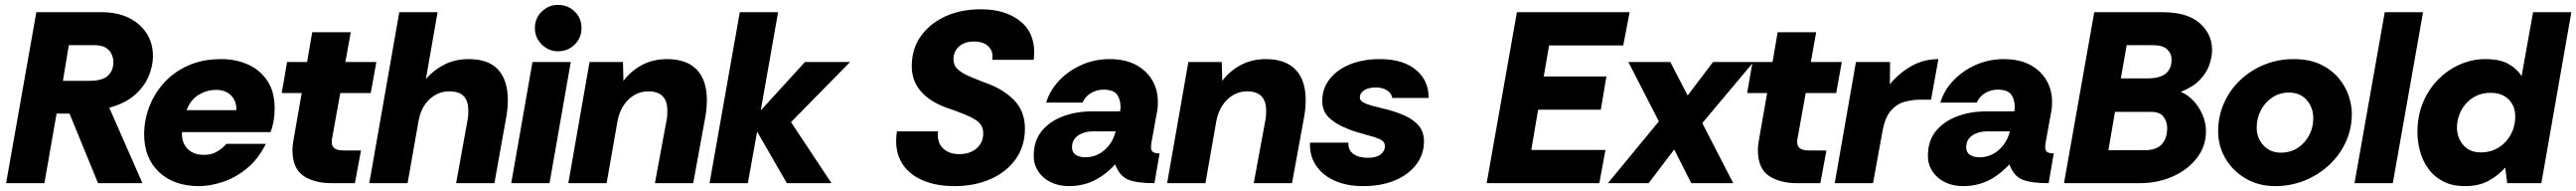

<svg xmlns="http://www.w3.org/2000/svg" viewBox="-20 -750 10562 782"><path d="M5 0 129 -700H396Q461 -700 508 -677Q555 -654 581 -613.5Q607 -573 607 -520Q607 -480 589.5 -438Q572 -396 533 -361.5Q494 -327 428 -309L564 0H382L265 -285H212L162 0ZM238 -419H344Q401 -419 423 -440.5Q445 -462 445 -496Q445 -510 438.5 -526Q432 -542 415.5 -553.5Q399 -565 368 -565H262Z M796 12Q693 12 632 -45.5Q571 -103 571 -200Q571 -257 591.5 -311.5Q612 -366 652 -410.5Q692 -455 751 -481.5Q810 -508 887 -508Q947 -508 996.5 -486Q1046 -464 1076 -419.5Q1106 -375 1106 -306Q1106 -279 1101.5 -253.5Q1097 -228 1089 -209H726Q726 -207 726 -205.5Q726 -204 726 -201Q726 -164 749.5 -140Q773 -116 817 -116Q846 -116 869 -129Q892 -142 908 -161H1070Q1038 -97 990.5 -59Q943 -21 891.5 -4.5Q840 12 796 12ZM745 -299H949Q949 -301 949 -301.5Q949 -302 949 -303Q949 -338 926.5 -360Q904 -382 866 -382Q829 -382 795.5 -362.5Q762 -343 745 -299Z M1341 0Q1268 0 1223.5 -30.5Q1179 -61 1179 -136Q1179 -149 1181 -161.5Q1183 -174 1185 -187L1217 -369H1135L1157 -496H1239L1260 -618H1418L1396 -496H1523L1500 -369H1375L1342 -186Q1341 -182 1340.5 -178Q1340 -174 1340 -169Q1340 -151 1351.5 -142.5Q1363 -134 1390 -134H1460L1435 0Z M1494 0 1617 -700H1774L1726 -426Q1756 -462 1800.5 -485Q1845 -508 1902 -508Q1983 -508 2022.5 -464.5Q2062 -421 2062 -340Q2062 -309 2056 -273L2007 0H1850L1897 -259Q1899 -269 1899.5 -278.5Q1900 -288 1900 -298Q1900 -336 1881.5 -356Q1863 -376 1822 -376Q1776 -376 1741 -343.5Q1706 -311 1696 -255L1651 0Z M2076 0 2163 -496H2320L2233 0ZM2267 -540Q2230 -540 2201.5 -567.5Q2173 -595 2173 -635Q2173 -676 2201.5 -703Q2230 -730 2267 -730Q2308 -730 2336 -703Q2364 -676 2364 -635Q2364 -595 2336 -567.5Q2308 -540 2267 -540Z M2310 0 2397 -496H2534L2536 -419Q2566 -459 2611.5 -483.5Q2657 -508 2715 -508Q2795 -508 2836.5 -465Q2878 -422 2878 -340Q2878 -326 2876.5 -307.5Q2875 -289 2872 -273L2822 0H2665L2713 -259Q2715 -267 2715.5 -277.5Q2716 -288 2716 -297Q2716 -376 2638 -376Q2607 -376 2581 -361Q2555 -346 2537 -319Q2519 -292 2512 -256L2467 0Z M2889 0 3013 -700H3170L3099 -298L3280 -496H3465L3223 -250L3389 0H3206L3084 -211L3046 0Z M3893 12Q3821 12 3767 -10Q3713 -32 3683.5 -73.5Q3654 -115 3654 -173Q3654 -182 3655 -193.5Q3656 -205 3657 -212H3826Q3825 -206 3825 -203Q3825 -200 3825 -196Q3825 -161 3849 -140Q3873 -119 3913 -119Q3957 -119 3984 -142.5Q4011 -166 4011 -203Q4011 -222 4003.5 -235.5Q3996 -249 3978.5 -260Q3961 -271 3931.5 -283Q3902 -295 3858 -310Q3792 -334 3755 -376.5Q3718 -419 3718 -479Q3718 -549 3754.5 -601Q3791 -653 3855 -682.5Q3919 -712 4001 -712Q4099 -712 4159.5 -666Q4220 -620 4220 -536Q4220 -529 4219.5 -521Q4219 -513 4218 -505H4048Q4049 -510 4049 -514Q4049 -518 4049 -520Q4049 -546 4029 -563Q4009 -580 3974 -580Q3934 -580 3911.5 -559.5Q3889 -539 3889 -508Q3889 -482 3906 -467Q3923 -451 3952 -438.5Q3981 -426 4017 -412Q4091 -387 4136.5 -341Q4182 -295 4182 -224Q4182 -152 4144.5 -99Q4107 -46 4041.5 -17Q3976 12 3893 12Z M4362 12Q4321 12 4288 -4Q4255 -20 4236.5 -48.5Q4218 -77 4218 -112Q4218 -173 4250.5 -213Q4283 -253 4337.5 -273.5Q4392 -294 4458 -294H4572Q4573 -299 4573.5 -303.5Q4574 -308 4574 -312Q4574 -344 4559 -363.5Q4544 -383 4504 -383Q4477 -383 4453.5 -369.5Q4430 -356 4418 -330H4269Q4285 -382 4324 -422Q4363 -462 4416 -485Q4469 -508 4529 -508Q4593 -508 4637 -484.5Q4681 -461 4704 -421.5Q4727 -382 4727 -333Q4727 -323 4726.5 -314Q4726 -305 4724 -295L4701 -168Q4700 -163 4699.5 -157.5Q4699 -152 4699 -147Q4699 -134 4706.5 -128Q4714 -122 4734 -122L4713 0Q4641 0 4605.5 -14.5Q4570 -29 4552 -77Q4525 -48 4495.5 -28Q4466 -8 4433 2Q4400 12 4362 12ZM4430 -106Q4459 -106 4484 -119Q4509 -132 4527.5 -156Q4546 -180 4554 -212H4459Q4437 -212 4417.5 -204.5Q4398 -197 4386.5 -183Q4375 -169 4375 -147Q4375 -126 4390.5 -116Q4406 -106 4430 -106Z M4765 0 4852 -496H4989L4991 -419Q5021 -459 5066.5 -483.5Q5112 -508 5170 -508Q5250 -508 5291.5 -465Q5333 -422 5333 -340Q5333 -326 5331.5 -307.5Q5330 -289 5327 -273L5277 0H5120L5168 -259Q5170 -267 5170.5 -277.5Q5171 -288 5171 -297Q5171 -376 5093 -376Q5062 -376 5036 -361Q5010 -346 4992 -319Q4974 -292 4967 -256L4922 0Z M5569 12Q5499 12 5449 -11.5Q5399 -35 5373.5 -75.5Q5348 -116 5351 -166H5508Q5507 -135 5529 -119.5Q5551 -104 5588 -104Q5623 -104 5640.5 -118Q5658 -132 5658 -151Q5658 -171 5636 -180.5Q5614 -190 5582 -198Q5560 -204 5538.5 -210.5Q5517 -217 5497 -226Q5455 -243 5428 -269Q5401 -295 5401 -337Q5401 -388 5431.5 -426.5Q5462 -465 5515 -486.5Q5568 -508 5637 -508Q5732 -508 5785 -464Q5838 -420 5837 -349H5688Q5685 -368 5666.5 -380Q5648 -392 5620 -392Q5591 -392 5573 -380.5Q5555 -369 5555 -351Q5555 -335 5580 -325.5Q5605 -316 5645 -307Q5702 -294 5740.5 -276Q5779 -258 5798.5 -233Q5818 -208 5818 -171Q5818 -118 5786.5 -76.5Q5755 -35 5699 -11.5Q5643 12 5569 12Z M6075 0 6199 -700H6661L6635 -564H6331L6309 -437H6566L6543 -301H6286L6258 -136H6562L6537 0Z M6572 0 6781 -253 6656 -496H6828L6899 -359L7003 -496H7169L6959 -246L7086 0H6914L6844 -138L6739 0Z M7349 0Q7276 0 7231.5 -30.5Q7187 -61 7187 -136Q7187 -149 7189 -161.5Q7191 -174 7193 -187L7225 -369H7143L7165 -496H7247L7268 -618H7426L7404 -496H7531L7508 -369H7383L7350 -186Q7349 -182 7348.5 -178Q7348 -174 7348 -169Q7348 -151 7359.5 -142.5Q7371 -134 7398 -134H7468L7443 0Z M7502 0 7589 -496H7729L7728 -405Q7766 -451 7816.5 -479.5Q7867 -508 7927 -508L7897 -342H7854Q7824 -342 7791.5 -334Q7759 -326 7734 -299Q7709 -272 7698 -214L7659 0Z M8028 12Q7987 12 7954 -4Q7921 -20 7902.5 -48.5Q7884 -77 7884 -112Q7884 -173 7916.5 -213Q7949 -253 8003.5 -273.5Q8058 -294 8124 -294H8238Q8239 -299 8239.5 -303.5Q8240 -308 8240 -312Q8240 -344 8225 -363.5Q8210 -383 8170 -383Q8143 -383 8119.5 -369.5Q8096 -356 8084 -330H7935Q7951 -382 7990 -422Q8029 -462 8082 -485Q8135 -508 8195 -508Q8259 -508 8303 -484.5Q8347 -461 8370 -421.5Q8393 -382 8393 -333Q8393 -323 8392.5 -314Q8392 -305 8390 -295L8367 -168Q8366 -163 8365.5 -157.5Q8365 -152 8365 -147Q8365 -134 8372.5 -128Q8380 -122 8400 -122L8379 0Q8307 0 8271.5 -14.5Q8236 -29 8218 -77Q8191 -48 8161.5 -28Q8132 -8 8099 2Q8066 12 8028 12ZM8096 -106Q8125 -106 8150 -119Q8175 -132 8193.5 -156Q8212 -180 8220 -212H8125Q8103 -212 8083.5 -204.5Q8064 -197 8052.5 -183Q8041 -169 8041 -147Q8041 -126 8056.5 -116Q8072 -106 8096 -106Z M8442 0 8566 -700H8847Q8947 -700 8998 -655.5Q9049 -611 9049 -546Q9049 -516 9037.5 -483.5Q9026 -451 8998.5 -422.5Q8971 -394 8921 -374Q8948 -363 8971.5 -338.5Q8995 -314 9009.5 -281Q9024 -248 9024 -212Q9024 -152 8987.5 -104Q8951 -56 8889 -28Q8827 0 8751 0ZM8624 -135H8773Q8820 -135 8842.5 -159Q8865 -183 8865 -226Q8865 -251 8850.5 -271.5Q8836 -292 8798 -292H8651ZM8675 -429H8784Q8818 -429 8839.5 -437.5Q8861 -446 8872 -463Q8883 -480 8883 -506Q8883 -531 8865 -548Q8847 -565 8807 -565H8699Z M9308 12Q9240 12 9187 -19Q9134 -50 9104 -101Q9074 -152 9074 -212Q9074 -274 9098 -328Q9122 -382 9165 -422.5Q9208 -463 9264 -485.5Q9320 -508 9383 -508Q9449 -508 9494.5 -486Q9540 -464 9568.5 -429.5Q9597 -395 9609.5 -356.5Q9622 -318 9622 -285Q9622 -222 9597 -168Q9572 -114 9528 -73.5Q9484 -33 9427.5 -10.5Q9371 12 9308 12ZM9331 -125Q9371 -125 9401 -145Q9431 -165 9447.5 -197Q9464 -229 9464 -265Q9464 -310 9437 -340.5Q9410 -371 9364 -371Q9326 -371 9296 -351Q9266 -331 9249 -298.5Q9232 -266 9232 -227Q9232 -185 9259.5 -155Q9287 -125 9331 -125Z M9633 0 9757 -700H9914L9790 0Z M10086 12Q10034 12 9997 -7Q9960 -26 9936.5 -58Q9913 -90 9902 -129.5Q9891 -169 9891 -209Q9891 -275 9913.5 -329.5Q9936 -384 9975.5 -424Q10015 -464 10065 -486Q10115 -508 10170 -508Q10229 -508 10264.5 -488Q10300 -468 10318 -438L10365 -700H10522L10399 0H10259L10251 -64Q10224 -33 10184 -10.5Q10144 12 10086 12ZM10151 -126Q10183 -126 10209 -138Q10235 -150 10253.5 -170.5Q10272 -191 10282 -217.5Q10292 -244 10292 -273Q10292 -316 10265 -343Q10238 -370 10191 -370Q10157 -370 10131 -357Q10105 -344 10087.5 -323Q10070 -302 10061.5 -277Q10053 -252 10053 -228Q10053 -186 10079 -156Q10105 -126 10151 -126Z"/></svg>

Font: Rethink Sans ExtraBold
Style: Italic
Weight: 800
Italic angle: -10°
Designer: The Rethink Sans project authors (Hans Thiessen). DM Sans designed by Colophon Foundry.
Foundry: Rethink Communications LLC
Version: Version 1.001